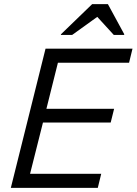

<svg xmlns="http://www.w3.org/2000/svg" viewBox="-20 -911 662 931"><path d="M454.2 0H32.5L200.8 -675H622.5L605.8 -606.7H260.8L205 -383.3H533.3L516.7 -316.7H188.3L125.8 -68.3H470.8ZM275 -741.7 275.8 -745 426.7 -890.8H503.3L582.5 -745L581.7 -741.7H531.7L451.7 -829.2L330 -741.7Z"/></svg>

Font: Funnel Sans Light Light
Style: Italic
Weight: 300
Italic angle: -14.036°
Version: Version 1.000